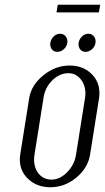

<svg xmlns="http://www.w3.org/2000/svg" viewBox="-20 -788 442 808"><path d="M63.5 -116.7Q63.5 -126 64.9 -136.2L103 -376Q112.3 -430.7 162.8 -471.4Q213.4 -512.2 272.9 -512.2Q327.6 -512.2 363 -479Q398.4 -445.8 398.4 -396.5Q398.4 -386.2 397 -376L358.9 -136.2Q349.6 -80.6 300.8 -40.3Q252 0 191.9 0Q136.7 0 100.1 -33.4Q63.5 -66.9 63.5 -116.7ZM123.5 -116.2Q123.5 -79.6 143.8 -55.9Q164.1 -32.2 196.8 -32.2Q231.9 -32.2 262.5 -63.2Q293 -94.2 299.8 -136.2L337.9 -376Q339.4 -385.3 339.4 -394.5Q339.4 -430.7 319.1 -455.3Q298.8 -480 268.1 -480Q230.5 -480 200 -449.7Q169.4 -419.4 163.1 -376L125 -136.2Q123.5 -126 123.5 -116.2ZM191.4 -601.6Q191.4 -606 191.9 -607.9Q194.3 -623.5 206.1 -634.8Q217.8 -646 232.9 -646Q246.1 -646 254.9 -636.7Q263.7 -627.4 263.7 -613.8Q263.7 -609.9 263.2 -607.9Q261.2 -592.3 248.8 -581.1Q236.3 -569.8 221.2 -569.8Q208 -569.8 199.7 -578.9Q191.4 -587.9 191.4 -601.6ZM217.8 -735.8 223.1 -768.1H401.9L396 -735.8ZM310.5 -601.6Q310.5 -606 311 -607.9Q313.5 -623.5 325.2 -634.8Q336.9 -646 352.1 -646Q365.2 -646 373.8 -636.7Q382.3 -627.4 382.3 -613.8Q382.3 -609.9 381.8 -607.9Q379.9 -592.3 367.4 -581.1Q355 -569.8 339.8 -569.8Q326.7 -569.8 318.6 -578.9Q310.5 -587.9 310.5 -601.6Z"/></svg>

Font: Gawaa
Style: Italic
Weight: 400
Designer: T. Christopher White
Version: Version 1.0